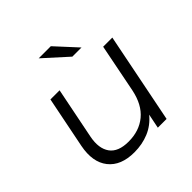

<svg xmlns="http://www.w3.org/2000/svg" viewBox="-190 -889 1053 1053"><g transform="rotate(-45 336.5 -363.0)"><path d="M267 5Q163 5 114 -57Q65 -119 86 -226L146 -526H217L157 -226Q142 -148 174 -103.5Q206 -59 286 -59Q369 -59 424.5 -105Q480 -151 499 -243L555 -526H626L521 0H453L470 -84Q432 -38 380 -16.5Q328 5 267 5ZM397 -607 260 -731H354L468 -607Z"/></g></svg>

Font: Montserrat
Style: Italic
Weight: 400
Italic angle: -11.3°
Designer: Julieta Ulanovsky
Foundry: Julieta Ulanovsky
Version: Version 9.000; ttfautohint (v1.8.4.7-5d5b)